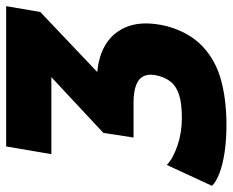

<svg xmlns="http://www.w3.org/2000/svg" viewBox="-108 -659 756 624"><g transform="rotate(-90 270.0 -347.0)"><path d="M175 11Q128 11 87.5 5Q47 -1 18.5 -12Q-10 -23 -22 -36L46 -183Q66 -163 108 -148.5Q150 -134 198 -134Q247 -134 274 -143Q301 -152 314.5 -168Q328 -184 335 -208Q343 -236 336 -254.5Q329 -273 307 -282Q285 -291 248 -291H135L150 -389L389 -612L374 -558H81L106 -705H562L543 -594L308 -371L284 -410H321Q387 -410 432.5 -384.5Q478 -359 496.5 -308.5Q515 -258 497 -183Q477 -110 431.5 -67Q386 -24 321.5 -6.5Q257 11 175 11Z"/></g></svg>

Font: Nunito Sans 7pt Condensed Black
Style: Italic
Weight: 900
Width: 3
Italic angle: -9°
Designer: Vernon Adams
Foundry: Vernon Adams
Version: Version 3.101;gftools[0.9.27]